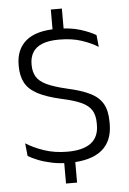

<svg xmlns="http://www.w3.org/2000/svg" viewBox="-58 -789 633 942"><g transform="rotate(-5 258.5 -317.5)"><path d="M283 -617H228.5V-746.5H283ZM283 110.5H228.5V-30H283ZM253 10.5Q207 10.5 168.8 2.5Q130.5 -5.5 101.2 -17.2Q72 -29 52.5 -40.5L46 -103.5Q83.5 -79.5 135.2 -62Q187 -44.5 249.5 -44.5Q327 -44.5 365.8 -74.2Q404.5 -104 404.5 -162.5V-172Q404.5 -210.5 389.5 -235Q374.5 -259.5 339.5 -275.8Q304.5 -292 243.5 -305Q170.5 -321.5 127.5 -344Q84.5 -366.5 66 -400.5Q47.5 -434.5 47.5 -484.5V-488.5Q47.5 -565.5 97.2 -607.5Q147 -649.5 248.5 -649.5Q316.5 -649.5 364.2 -634.5Q412 -619.5 441 -602L447 -543.5Q412.5 -565 365.5 -580.5Q318.5 -596 256.5 -596Q204.5 -596 172.5 -583Q140.5 -570 125.8 -545.5Q111 -521 111 -487V-484.5Q111 -450 125 -426Q139 -402 174.2 -385Q209.5 -368 274 -353Q346 -337 388 -315.8Q430 -294.5 448.8 -260.5Q467.5 -226.5 467.5 -172.5V-161.5Q467.5 -77 413.5 -33.2Q359.5 10.5 253 10.5Z"/></g></svg>

Font: Anek Odia Light
Style: Regular
Weight: 300
Designer: Yesha Goshar & Mahesh Sahu (Odia), Yesha Goshar (Latin)
Foundry: Ek Type
Version: Version 1.003